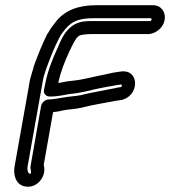

<svg xmlns="http://www.w3.org/2000/svg" viewBox="-20 -704 654 738"><path d="M557 -623H339C315 -623 284 -624 257 -604C223 -579 212 -542 201 -519C181 -476 162 -428 152 -373L149 -358C146 -343 159 -333 170 -333H174C203 -333 230 -340 250 -343C290 -346 325 -357 359 -364L395 -371C408 -373 420 -375 429 -377L444 -379C448 -380 448 -380 448 -375C448 -370 447 -370 443 -369L429 -367C428 -367 427 -366 427 -366C383 -357 333 -349 289 -338C270 -334 250 -334 223 -329C212 -327 182 -322 172 -322H168C153 -322 140 -308 138 -297L97 -63C96 -56 103 -40 97 -36C91 -34 83 -46 86 -64L141 -373C143 -384 145 -397 147 -406L157 -438C172 -480 189 -522 207 -557L216 -573L231 -592C256 -622 282 -634 341 -634H559C566 -634 562 -623 557 -623ZM613 -628C618 -658 599 -684 568 -684H350C284 -684 228 -666 192 -617L176 -596C176 -595 175 -595 175 -594L164 -576C164 -575 162 -575 162 -574C142 -534 125 -491 109 -447V-445L99 -411C95 -399 93 -386 91 -373L36 -64C31 -36 38 3 73 12C122 24 161 -27 148 -70L184 -273C197 -274 213 -277 224 -280C244 -284 267 -284 293 -290C334 -301 382 -308 428 -317L442 -319C517 -330 519 -440 444 -429L430 -427C419 -426 407 -423 394 -420L356 -412C319 -404 287 -396 254 -393C236 -392 220 -387 204 -385C213 -429 229 -468 246 -505C260 -534 270 -556 283 -566C287 -569 305 -573 330 -573H548C579 -573 608 -598 613 -628Z"/></svg>

Font: Blanket
Style: OutlineObl
Weight: 400
Foundry: Cannot Into Space Fonts
Version: Version 0.9